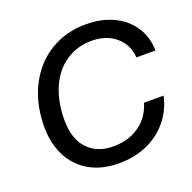

<svg xmlns="http://www.w3.org/2000/svg" viewBox="-131 -870 1013 1011"><g transform="rotate(-20 375.5 -364.0)"><path d="M63 -321Q67 -445 117.5 -539.5Q168 -634 255 -686Q342 -738 453 -738Q540 -738 607 -706Q674 -674 712 -616Q750 -558 751 -483H644Q640 -555 587 -600.5Q534 -646 452 -646Q369 -646 306 -603Q243 -560 209 -482Q175 -404 175 -302Q175 -196 228 -140Q281 -84 371 -84Q457 -84 517.5 -127Q578 -170 600 -245H710Q693 -168 645 -110Q597 -52 526 -21Q455 10 370 10Q272 10 202 -31Q132 -72 96 -147Q60 -222 63 -321Z"/></g></svg>

Font: Mona Sans Medium
Style: Italic
Weight: 500
Italic angle: -11.7°
Designer: Deni Anggara
Foundry: GitHub
Version: Version 2.000